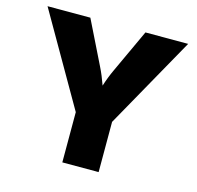

<svg xmlns="http://www.w3.org/2000/svg" viewBox="-106 -839 977 950"><g transform="rotate(15 383.0 -364.0)"><path d="M293.5 0H479.5V-257.3L743.2 -727.5H524.4L421.9 -506.3C408.7 -478 397.9 -450.7 387.7 -418.5C376.5 -450.2 365.2 -478 351.1 -506.3L242.2 -727.5H22.9L293.5 -257.3Z"/></g></svg>

Font: Raveo ExtraBold
Style: Regular
Weight: 800
Designer: Jakub Foglar, Rasmus Andersson (Inter)
Foundry: Jakubfoglar.com
Version: Version 1.100;Glyphs 3.2.3 (3260)